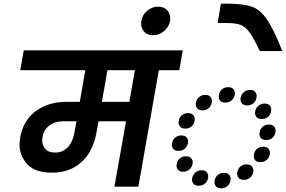

<svg xmlns="http://www.w3.org/2000/svg" viewBox="-20 -1013 1552 1042"><path d="M953 -632H842L731 0H601L664 -355H515L504 -296Q486 -192 423 -134Q360 -76 262 -76Q169 -76 127.5 -122.5Q86 -169 86 -229Q86 -248 90 -269Q107 -361 175 -410.5Q243 -460 337 -460H413L443 -632H90L109 -740H972ZM712 -632H563L533 -460H682ZM395 -355H323Q279 -355 248.5 -332.5Q218 -310 211 -270Q209 -260 209 -251Q209 -225 226 -205Q243 -185 280 -185Q320 -185 347 -213Q374 -241 383 -289Z M903 -899Q897 -867 870.5 -844.5Q844 -822 811 -822Q778 -822 762 -841.5Q746 -861 746 -884Q746 -891 747 -899Q752 -932 778.5 -954.5Q805 -977 838 -977Q871 -977 887.5 -957Q904 -937 904 -913Q904 -906 903 -899Z M1254 -498Q1250 -479 1236 -467.5Q1222 -456 1203 -456Q1184 -456 1175.5 -466Q1167 -476 1167 -488Q1167 -493 1168 -498Q1171 -517 1185 -528.5Q1199 -540 1218 -540Q1237 -540 1246 -530Q1255 -520 1255 -506Q1255 -502 1254 -498ZM1372 -483Q1369 -464 1355 -452.5Q1341 -441 1322 -441Q1303 -441 1294 -451Q1285 -461 1285 -475Q1285 -479 1286 -483Q1290 -502 1304 -513.5Q1318 -525 1337 -525Q1356 -525 1364.5 -515Q1373 -505 1373 -493Q1373 -488 1372 -483ZM1129 -456Q1126 -437 1112 -425.5Q1098 -414 1079 -414Q1060 -414 1051 -424Q1042 -434 1042 -448Q1042 -452 1043 -456Q1047 -475 1061 -486.5Q1075 -498 1094 -498Q1113 -498 1121.5 -488Q1130 -478 1130 -466Q1130 -461 1129 -456ZM1451 -409Q1448 -390 1434 -378.5Q1420 -367 1401 -367Q1382 -367 1373 -377Q1364 -387 1364 -401Q1364 -405 1365 -409Q1368 -428 1382.5 -439.5Q1397 -451 1416 -451Q1435 -451 1443.5 -441Q1452 -431 1452 -418Q1452 -414 1451 -409ZM1036 -357Q1033 -338 1019 -326.5Q1005 -315 986 -315Q967 -315 958 -325Q949 -335 949 -349Q949 -353 950 -357Q953 -376 967 -387.5Q981 -399 1000 -399Q1019 -399 1028 -389Q1037 -379 1037 -365Q1037 -361 1036 -357ZM1475 -295Q1472 -276 1458 -264.5Q1444 -253 1425 -253Q1406 -253 1397 -263Q1388 -273 1388 -287Q1388 -291 1389 -295Q1392 -314 1406 -325.5Q1420 -337 1439 -337Q1458 -337 1467 -327Q1476 -317 1476 -303Q1476 -299 1475 -295ZM1000 -236Q996 -217 982 -205.5Q968 -194 949 -194Q930 -194 921.5 -204Q913 -214 913 -226Q913 -231 914 -236Q917 -255 931 -266.5Q945 -278 964 -278Q983 -278 992 -268Q1001 -258 1001 -244Q1001 -240 1000 -236ZM1444 -175Q1441 -156 1426.5 -144.5Q1412 -133 1393 -133Q1374 -133 1365.5 -143Q1357 -153 1357 -166Q1357 -170 1358 -175Q1361 -194 1375 -205.5Q1389 -217 1408 -217Q1427 -217 1436 -207Q1445 -197 1445 -183Q1445 -179 1444 -175ZM1025 -123Q1021 -104 1007 -92.5Q993 -81 974 -81Q955 -81 946.5 -91Q938 -101 938 -113Q938 -118 939 -123Q942 -142 956 -153.5Q970 -165 989 -165Q1008 -165 1017 -155Q1026 -145 1026 -131Q1026 -127 1025 -123ZM1354 -79Q1351 -60 1337 -48.5Q1323 -37 1304 -37Q1285 -37 1276 -47Q1267 -57 1267 -71Q1267 -75 1268 -79Q1271 -98 1285 -109.5Q1299 -121 1318 -121Q1337 -121 1346 -111Q1355 -101 1355 -87Q1355 -83 1354 -79ZM1109 -47Q1106 -28 1092 -16.5Q1078 -5 1059 -5Q1040 -5 1031 -15Q1022 -25 1022 -39Q1022 -43 1023 -47Q1027 -66 1041 -77.5Q1055 -89 1074 -89Q1093 -89 1101.5 -79Q1110 -69 1110 -57Q1110 -52 1109 -47ZM1231 -33Q1227 -14 1213 -2.5Q1199 9 1180 9Q1161 9 1152.5 -1Q1144 -11 1144 -23Q1144 -28 1145 -33Q1148 -52 1162 -63.5Q1176 -75 1195 -75Q1214 -75 1223 -65Q1232 -55 1232 -41Q1232 -37 1231 -33Z M1390 -736Q1357 -806 1334.5 -837Q1312 -868 1285.5 -878Q1259 -888 1210 -888H1161L1179 -993H1225Q1305 -992 1349 -976Q1393 -960 1429.5 -906.5Q1466 -853 1512 -736Z"/></svg>

Font: Fz Poppins SemBd
Style: Italic
Weight: 600
Italic angle: -10°
Designer: Ninad Kale (Devanagari), Jonny Pinhorn (Latin)
Foundry: Indian Type Foundry
Version: Vit hóa bi Vntype.Com & FontZin.Com